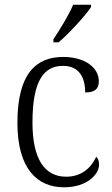

<svg xmlns="http://www.w3.org/2000/svg" viewBox="-20 -786 476 816"><path d="M207 -619V-606H229C275 -645 344 -721 367 -756V-766H291C272 -721 236 -663 207 -619ZM252 10C351 10 401 -46 401 -86C401 -102 397 -112 389 -120C368 -74 328 -35 261 -35C169 -35 118 -111 118 -265C118 -450 170 -506 248 -506C317 -506 342 -456 342 -393C380 -393 400 -406 400 -440C400 -503 335 -544 249 -544C137 -544 54 -478 54 -264C54 -69 138 10 252 10Z"/></svg>

Font: Noto Serif Devanagari SemiCondensed Light
Style: Regular
Weight: 300
Width: 4
Designer: Universal Thirst, Indian Type Foundry and the Monotype Design Team
Foundry: Monotype Imaging Inc.
Version: Version 2.004